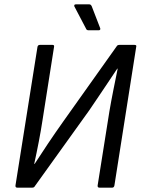

<svg xmlns="http://www.w3.org/2000/svg" viewBox="-20 -861 653 881"><path d="M59 0Q50 0 51 -10L152 -646Q154 -655 163 -655H221Q230 -655 228 -646L175 -309Q168 -263 158 -211Q148 -159 137 -109H139Q166 -151 199.5 -201Q233 -251 272 -306L515 -648Q517 -652 520.5 -653.5Q524 -655 528 -655H597Q608 -655 605 -646L505 -10Q503 0 495 0H436Q427 0 428 -10L482 -350Q490 -397 500 -447Q510 -497 520 -546H518Q500 -519 477 -484.5Q454 -450 431 -416Q408 -382 389 -354L140 -7Q138 -3 135 -1.5Q132 0 128 0ZM386 -722Q377 -722 374 -731L321 -832Q320 -836 321.5 -838.5Q323 -841 328 -841H390Q397 -841 401 -832L440 -731Q442 -722 432 -722Z"/></svg>

Font: Sofia Sans Semi Condensed
Style: Italic
Weight: 400
Italic angle: -9°
Designer: Botio Nikoltchev, Ani Petrova
Foundry: lettersoup
Version: Version 4.101